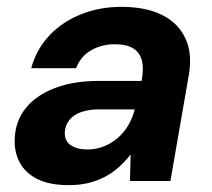

<svg xmlns="http://www.w3.org/2000/svg" viewBox="-20 -528 619 560"><path d="M181 12Q124 12 88.5 -6Q53 -24 37 -55Q21 -86 23 -124Q25 -175 55 -212.5Q85 -250 139.5 -271Q194 -292 268 -292H393Q400 -329 393.5 -352.5Q387 -376 367.5 -387.5Q348 -399 315 -399Q277 -399 246 -381.5Q215 -364 202 -329H71Q86 -384 123.5 -424Q161 -464 215.5 -486Q270 -508 334 -508Q406 -508 453.5 -484Q501 -460 521.5 -414.5Q542 -369 530 -305L477 0H359L361 -76H360Q344 -56 325.5 -39.5Q307 -23 284.5 -11.5Q262 0 236.5 6Q211 12 181 12ZM235 -92Q261 -92 284 -101.5Q307 -111 325 -127Q343 -143 355 -164Q367 -185 373 -209H269Q239 -209 216.5 -201Q194 -193 182 -177.5Q170 -162 169 -142Q168 -117 186.5 -104.5Q205 -92 235 -92Z"/></svg>

Font: DM Sans 28pt
Style: Bold Italic
Weight: 700
Italic angle: -10°
Version: Version 4.004;gftools[0.9.30]